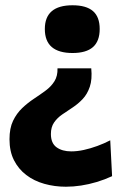

<svg xmlns="http://www.w3.org/2000/svg" viewBox="-20 -561 465 728"><path d="M326 -302Q330 -260 320.5 -232Q311 -204 293.5 -185.5Q276 -167 255.5 -153.5Q235 -140 216 -127Q197 -114 185 -96.5Q173 -79 173 -53Q173 -18 194.5 -2.5Q216 13 250 13Q273 13 298 7.5Q323 2 349 -7.5Q375 -17 398 -29L405 107Q377 120 347 129Q317 138 287.5 142.5Q258 147 230 147Q187 147 148 136Q109 125 79.5 102.5Q50 80 33 46.5Q16 13 16 -33Q16 -75 29.5 -103Q43 -131 64 -151Q85 -171 108.5 -186.5Q132 -202 153 -217.5Q174 -233 186.5 -253Q199 -273 198 -302ZM255 -541Q307 -541 332.5 -519Q358 -497 358 -451Q358 -405 332.5 -382.5Q307 -360 255 -360Q203 -360 176.5 -382.5Q150 -405 150 -451Q150 -541 255 -541Z"/></svg>

Font: Bricolage Grotesque 96pt ExtraBold ExtraBold
Style: Regular
Weight: 800
Version: Version 1.001;gftools[0.9.33.dev8+g029e19f]